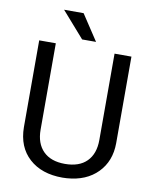

<svg xmlns="http://www.w3.org/2000/svg" viewBox="-97 -973 843 1055"><g transform="rotate(10 324.0 -445.0)"><path d="M583 -710.9V-227.5Q582.5 -127 519.8 -63Q457 1 349.6 8.8L324.7 9.8Q208 9.8 138.7 -53.2Q69.3 -116.2 68.4 -226.6V-710.9H161.1V-229.5Q161.1 -152.3 203.6 -109.6Q246.1 -66.9 324.7 -66.9Q404.3 -66.9 446.5 -109.4Q488.8 -151.9 488.8 -229V-710.9ZM377.4 -756.8H299.8L173.8 -900.4H282.7Z"/></g></svg>

Font: Noboto
Style: Regular
Weight: 400
Designer: Google
Version: Version 2.001101; 2014